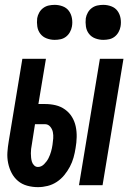

<svg xmlns="http://www.w3.org/2000/svg" viewBox="-20 -762 540 790"><path d="M305 0 391 -520H488L402 0ZM136 8Q113 8 91.5 2Q70 -4 54 -17.5Q38 -31 28 -50Q18 -69 13.5 -91Q9 -113 10.5 -135.5Q12 -158 16 -181L72 -520H169L138 -334H165Q188 -334 209 -329Q230 -324 247.5 -311.5Q265 -299 276 -281Q287 -263 291.5 -242Q296 -221 295.5 -198Q295 -175 291 -153Q288 -133 282.5 -113.5Q277 -94 267.5 -76Q258 -58 244.5 -41.5Q231 -25 213.5 -13.5Q196 -2 176 3Q156 8 136 8ZM136 -75Q150 -75 161.5 -86.5Q173 -98 179.5 -111Q186 -124 190 -138Q194 -152 196 -166Q198 -179 199 -192.5Q200 -206 197.5 -218.5Q195 -231 186.5 -241Q178 -251 165 -251H124L111 -168Q109 -158 108 -149Q107 -140 107 -131Q107 -122 108 -113Q109 -104 111.5 -96Q114 -88 120.5 -81.5Q127 -75 136 -75ZM405 -598Q388 -598 372 -604Q356 -610 346 -623Q336 -636 333.5 -653Q331 -670 333 -687Q335 -699 341.5 -710.5Q348 -722 358.5 -729.5Q369 -737 381 -739.5Q393 -742 405 -742Q422 -742 438 -736Q454 -730 463.5 -717Q473 -704 476 -687Q479 -670 476 -653Q474 -641 467.5 -629.5Q461 -618 451 -610.5Q441 -603 429 -600.5Q417 -598 405 -598ZM205 -598Q188 -598 172 -604Q156 -610 146 -623Q136 -636 133.5 -653Q131 -670 133 -687Q135 -699 141.5 -710.5Q148 -722 158.5 -729.5Q169 -737 181 -739.5Q193 -742 205 -742Q222 -742 238 -736Q254 -730 263.5 -717Q273 -704 276 -687Q279 -670 276 -653Q274 -641 267.5 -629.5Q261 -618 251 -610.5Q241 -603 229 -600.5Q217 -598 205 -598Z"/></svg>

Font: Iosevka Term Curly
Style: Bold Italic
Weight: 700
Italic angle: -9°
Designer: Belleve Invis
Foundry: Belleve Invis
Version: Version 32.3.0